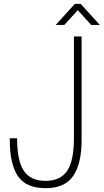

<svg xmlns="http://www.w3.org/2000/svg" viewBox="-20 -970 540 1000"><path d="M365 -780H405V-240Q405 -118 361.5 -54Q318 10 217 10Q116 10 73.5 -52.5Q31 -115 31 -240V-250H69Q69 -133 104 -80.5Q139 -28 217 -28Q295 -28 330 -80.5Q365 -133 365 -250ZM315 -840H270L370 -950H400L500 -840H455L385 -917Z"/></svg>

Font: Cooper Hewitt
Style: Light
Weight: 703
Designer: Village Type and Design LLC
Foundry: Cooper Hewitt Smithsonian Design Museum
Version: 1.000